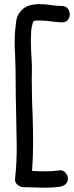

<svg xmlns="http://www.w3.org/2000/svg" viewBox="-20 -840 352 915"><path d="M264.6 49.8Q220.7 55.7 177.2 54.2Q133.8 52.7 89.8 51.8Q76.2 50.8 63 40Q49.8 29.3 51.8 12.7Q60.5 -69.3 59.6 -150.4Q58.6 -231.4 56.6 -314.5Q54.7 -381.8 54.7 -448.2Q54.7 -514.6 51.8 -582Q49.8 -609.4 49.8 -636.7Q49.8 -664.1 51.8 -692.4Q53.7 -712.9 57.1 -738.3Q60.5 -763.7 74.2 -781.2Q91.8 -804.7 116.2 -812.5Q140.6 -820.3 168 -820.3Q195.3 -820.3 222.7 -815.9Q250 -811.5 275.4 -811.5Q293.9 -811.5 303.2 -798.8Q312.5 -786.1 312.5 -771.5Q312.5 -756.8 303.2 -745.1Q293.9 -733.4 275.4 -733.4Q250 -734.4 226.1 -737.8Q202.1 -741.2 177.7 -742.2Q166 -742.2 157.2 -742.2Q148.4 -742.2 138.7 -738.3Q129.9 -711.9 128.4 -689.5Q127 -667 127 -643.6Q127 -620.1 128.4 -596.7Q129.9 -573.2 130.9 -551.8Q132.8 -522.5 131.8 -493.2Q130.9 -463.9 131.8 -434.6Q131.8 -397.5 132.8 -359.4Q133.8 -321.3 135.7 -284.2Q137.7 -218.8 137.7 -154.3Q137.7 -89.8 132.8 -25.4Q166 -23.4 198.7 -23.4Q231.4 -23.4 264.6 -28.3Q280.3 -30.3 292 -16.6Q303.7 -2.9 303.7 10.7Q303.7 28.3 292 38.1Q280.3 47.9 264.6 49.8Z"/></svg>

Font: Schoolbell
Style: Regular
Weight: 400
Designer: Font Diner, Inc
Foundry: Font Diner, Inc
Version: Version 1.000